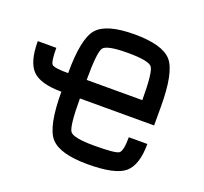

<svg xmlns="http://www.w3.org/2000/svg" viewBox="-145 -1045 1290 1216"><g transform="rotate(20 500.0 -437.5)"><path d="M562.5 -750Q421.9 -750 398.4 -718.8Q375 -687.5 375 -500H750Q750 -687.5 726.6 -718.8Q703.1 -750 562.5 -750ZM0 -625H125Q125 -531.2 140.6 -515.6Q156.2 -500 250 -500Q250 -734.4 312.5 -804.7Q375 -875 562.5 -875Q750 -875 812.5 -804.7Q875 -734.4 875 -500V-375H375Q375 -187.5 398.4 -156.2Q421.9 -125 562.5 -125Q703.1 -125 726.6 -140.6Q750 -156.2 750 -250H875Q875 -109.4 812.5 -54.7Q750 0 562.5 0Q375 0 312.5 -70.3Q250 -140.6 250 -375Q109.4 -375 54.7 -429.7Q0 -484.4 0 -625Z"/></g></svg>

Font: CraftyPE
Style: Regular
Weight: 400
Designer: Erek Butcher
Foundry: Haunted Coop
Version: Version 0.018;April 4, 2024;FontCreator 15.0.0.2962 64-bit